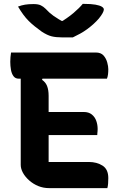

<svg xmlns="http://www.w3.org/2000/svg" viewBox="-20 -971 640 991"><path d="M37 -700H474Q501 -700 514.5 -684.5Q528 -669 533.5 -648.5Q539 -628 539 -614Q539 -599 537.5 -587Q536 -575 532 -565H76Q59 -565 49.5 -578Q40 -591 36.5 -611Q33 -631 33 -652Q33 -663 34 -675.5Q35 -688 37 -700ZM180 -393H412Q438 -393 454 -380Q470 -367 477 -347Q484 -327 484 -305Q484 -299 483.5 -293.5Q483 -288 482.5 -283.5Q482 -279 482 -274H180ZM234 0Q204 0 178 -10.5Q152 -21 131 -39.5Q110 -58 98.5 -79Q87 -100 87 -120Q87 -167 87 -214Q87 -261 87 -308.5Q87 -356 87 -403Q87 -450 87 -496.5Q87 -543 87 -588H207L197 -559Q215 -547 223 -527Q231 -507 231 -476Q231 -434 231 -391.5Q231 -349 231 -306Q231 -263 231 -220Q231 -177 231 -135H438Q480 -135 509.5 -116Q539 -97 539 -52Q539 -38 538 -24Q537 -10 534 0ZM356 -778Q346 -778 337 -778Q328 -778 318.5 -778Q309 -778 300 -778Q269 -778 246.5 -783.5Q224 -789 195 -808Q177 -821 160 -834.5Q143 -848 128 -863Q113 -878 99.5 -896.5Q86 -915 73 -937Q91 -944 109.5 -947Q128 -950 153 -950Q177 -950 190.5 -943.5Q204 -937 215 -926Q234 -905 256.5 -889Q279 -873 323 -849L267 -863Q284 -863 301 -863Q318 -863 335 -863L279 -848Q329 -878 359.5 -904Q390 -930 407 -951H413Q450 -951 472.5 -947Q495 -943 505.5 -936.5Q516 -930 516 -922Q516 -915 509.5 -903Q503 -891 490 -875Q478 -861 462.5 -847Q447 -833 430 -820.5Q413 -808 394 -797.5Q375 -787 356 -778Z"/></svg>

Font: Recursive Monospace Casual
Style: Bold
Weight: 700
Version: Version 1.047